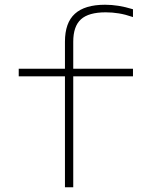

<svg xmlns="http://www.w3.org/2000/svg" viewBox="-20 -790 640 810"><path d="M254 0V-468H59V-500H254V-614Q254 -694 296 -732Q338 -770 423 -770Q451 -770 479.5 -765.5Q508 -761 541 -751V-718Q509 -729 481.5 -733.5Q454 -738 426 -738Q354 -738 321.5 -708.5Q289 -679 289 -614V-500H541V-468H289V0Z"/></svg>

Font: M PLUS Code Latin Expanded ExtraLight
Style: Regular
Weight: 250
Width: 7
Designer: Coji Morishita
Foundry: UNDERFOREST DESIGN
Version: Version 1.002; ttfautohint (v1.8.3)